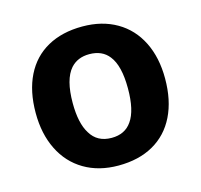

<svg xmlns="http://www.w3.org/2000/svg" viewBox="-87 -651 793 756"><g transform="rotate(-15 309.5 -273.0)"><path d="M44.9 -274.4Q44.9 -362.8 76.4 -426.3Q107.9 -489.7 167.5 -522.9Q227.1 -556.2 310.1 -556.2Q390.1 -556.2 449.5 -521.7Q508.8 -487.3 540.5 -423.6Q572.3 -359.9 572.3 -274.4Q572.3 -185.5 540.8 -121.6Q509.3 -57.6 449.7 -23.9Q390.1 9.8 307.1 9.8Q227.1 9.8 167.7 -25.4Q108.4 -60.5 76.7 -124.8Q44.9 -189 44.9 -274.4ZM391.1 -142.6Q420.9 -184.6 420.9 -274.4Q420.9 -367.2 388.2 -408.2Q360.8 -443.8 308.1 -443.8Q260.7 -443.8 232.4 -412.6Q195.8 -371.1 195.8 -274.4Q195.8 -191.9 223.1 -148.9Q250.5 -102.5 309.1 -102.5Q363.8 -102.5 391.1 -142.6Z"/></g></svg>

Font: Viking Open Sans
Style: Bold
Weight: 700
Foundry: Ascender Corporation
Version: Version 2.001